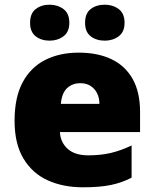

<svg xmlns="http://www.w3.org/2000/svg" viewBox="-20 -787 658 817"><path d="M315 -563Q396 -563 454.5 -535Q513 -507 544.5 -451Q576 -395 576 -310V-225H235Q237 -182 267.5 -154Q298 -126 356 -126Q408 -126 451 -136Q494 -146 540 -168V-31Q500 -10 452.5 0Q405 10 333 10Q249 10 183.5 -19.5Q118 -49 80 -112Q42 -175 42 -273Q42 -373 76.5 -437Q111 -501 172.5 -532Q234 -563 315 -563ZM322 -433Q288 -433 265.5 -412Q243 -391 239 -345H403Q403 -370 393.5 -389.5Q384 -409 366 -421Q348 -433 322 -433ZM108 -690Q108 -730 132 -748.5Q156 -767 191 -767Q225 -767 250 -748.5Q275 -730 275 -690Q275 -651 250 -632.5Q225 -614 191 -614Q156 -614 132 -632.5Q108 -651 108 -690ZM342 -690Q342 -730 366 -748.5Q390 -767 426 -767Q460 -767 485 -748.5Q510 -730 510 -690Q510 -651 485 -632.5Q460 -614 426 -614Q390 -614 366 -632.5Q342 -651 342 -690Z"/></svg>

Font: Noto Sans Hebrew Black
Style: Regular
Weight: 900
Designer: Monotype Design Team
Foundry: Monotype Imaging Inc.
Version: Version 2.003